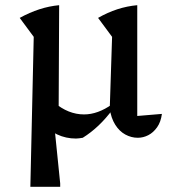

<svg xmlns="http://www.w3.org/2000/svg" viewBox="-20 -524 650 740"><path d="M509 -77 604 -85Q600 -54 585.5 -33.5Q571 -13 551.5 -3Q532 7 511 7Q486 7 463 -5.5Q440 -18 424 -43.5Q408 -69 403 -105L412 -382L358 -455Q431 -497 509 -504ZM97 196 110 -382 56 -455Q132 -497 208 -504L206 -89L188 -53L212 183V196ZM299 7Q292 8 285.5 9Q279 10 273 10Q195 10 139 -53L189 -129Q243 -83 304 -83Q357 -83 412 -122L414 -102Q388 -67 359.5 -40Q331 -13 299 7Z"/></svg>

Font: Piazzolla Thin SemiBold
Style: Regular
Weight: 600
Version: Version 2.005